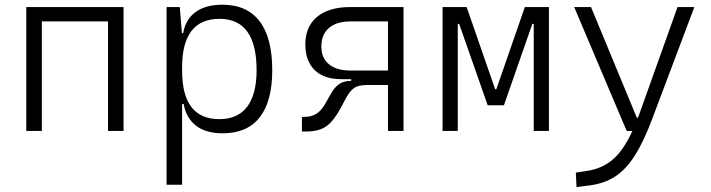

<svg xmlns="http://www.w3.org/2000/svg" viewBox="-20 -547 2970 802"><path d="M431.2 0V-457.5H154.8V0H89.8V-517.6H496.1V0Z M675.8 224.6V-517.6H731L739.7 -408.7H745.1Q755.4 -466.8 797.4 -497.1Q839.4 -527.3 908.7 -527.3Q1011.7 -527.3 1064.5 -458Q1117.2 -388.7 1117.2 -253.9Q1117.2 -124 1064.9 -57.1Q1012.7 9.8 910.6 9.8Q838.4 9.8 797.6 -22.9Q756.8 -55.7 747.1 -112.8H740.7V224.6ZM740.7 -251Q740.7 -49.3 896.5 -49.3Q973.1 -49.3 1012.5 -101.3Q1051.8 -153.3 1051.8 -253.9Q1051.8 -468.3 897 -468.3Q740.7 -468.3 740.7 -266.1Z M1404.8 -216.3Q1333.5 -216.3 1294.4 -254.4Q1255.4 -292.5 1255.4 -361.8Q1255.4 -436 1304.7 -476.8Q1354 -517.6 1443.8 -517.6H1665.5V0H1600.6V-191.9H1513.2Q1476.6 -191.9 1458.5 -179Q1440.4 -166 1424.3 -135.7L1403.3 -96.2Q1375 -43 1344 -20.3Q1313 2.4 1257.8 2.4H1241.2V-58.6H1249.5Q1281.2 -58.6 1302 -72Q1322.8 -85.4 1338.9 -114.3L1361.3 -153.8Q1377.4 -182.6 1396.7 -195.8Q1416 -209 1443.8 -209H1446.8V-216.3ZM1600.6 -252.4V-457.5H1443.8Q1385.7 -457.5 1354 -430.2Q1322.3 -402.8 1322.3 -352.5Q1322.3 -304.7 1354 -278.6Q1385.7 -252.4 1443.8 -252.4Z M1828.6 0V-517.6H1929.2L2048.3 -174.3H2053.2L2172.4 -517.6H2272.9V0H2209.5V-447.3H2203.6L2085 -107.4H2017.1L1897.9 -447.3H1892.1V0Z M2388.2 234.4 2385.3 173.8 2434.1 166.5Q2495.1 157.2 2539.6 119.4Q2584 81.5 2621.6 0H2597.7L2378.4 -517.6H2448.7L2640.1 -55.2H2644.5Q2647.5 -62.5 2650.4 -70.3L2810.1 -517.6H2880.4L2702.6 -45.9Q2667.5 47.4 2630.6 104.5Q2593.8 161.6 2549.1 190.4Q2504.4 219.2 2445.8 227.1Z"/></svg>

Font: Cascadia Mono PL Light
Style: Regular
Weight: 300
Monospace: yes
Designer: Aaron Bell
Foundry: Saja Typeworks
Version: Version 2404.023; ttfautohint (v1.8.4)